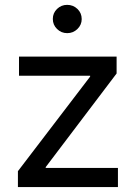

<svg xmlns="http://www.w3.org/2000/svg" viewBox="-20 -759 551 779"><path d="M52.7 0V-64.5L345.7 -448.2V-451.7H57.1V-529.3H453.1V-460.9L165.5 -81.1V-77.6H458.5V0ZM252.9 -624.5Q228.5 -624.5 211.4 -641.4Q194.3 -658.2 194.3 -682.1Q194.3 -706.1 211.4 -722.7Q228.5 -739.3 252.4 -739.3Q276.9 -739.3 294.2 -722.7Q311.5 -706.1 311.5 -681.6Q311.5 -658.2 294.2 -641.4Q276.9 -624.5 252.9 -624.5Z"/></svg>

Font: Inter 24pt
Style: Regular
Weight: 400
Designer: Rasmus Andersson
Foundry: rsms
Version: Version 4.001;git-66647c0bb